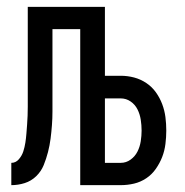

<svg xmlns="http://www.w3.org/2000/svg" viewBox="-20 -540 540 560"><path d="M13 0V-65Q26 -65 35 -75.5Q44 -86 48 -98.5Q52 -111 54 -124Q56 -137 57 -150Q58 -163 59 -176Q60 -189 60.5 -202.5Q61 -216 61 -229Q61 -242 61 -255V-520H286V-319H332Q352 -319 371 -314Q390 -309 406.5 -298Q423 -287 434.5 -271Q446 -255 453 -236.5Q460 -218 462.5 -198.5Q465 -179 465 -159Q465 -140 462.5 -120Q460 -100 453 -82Q446 -64 434.5 -47.5Q423 -31 406.5 -20Q390 -9 371 -4.5Q352 0 332 0H214V-455H133V-254Q133 -234 133 -214.5Q133 -195 131.5 -175Q130 -155 127.5 -135.5Q125 -116 120 -96.5Q115 -77 107.5 -58.5Q100 -40 85.5 -26Q71 -12 52 -6Q33 0 13 0ZM286 -65H332Q348 -65 361 -74.5Q374 -84 381 -98Q388 -112 390.5 -128Q393 -144 393 -159Q393 -175 390.5 -191Q388 -207 381 -221Q374 -235 361 -244Q348 -253 332 -253H286Z"/></svg>

Font: Iosevka Fixed
Style: Regular
Weight: 400
Monospace: yes
Designer: Belleve Invis
Foundry: Belleve Invis
Version: Version 33.2.4